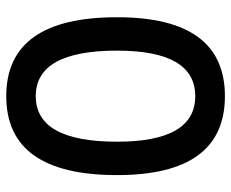

<svg xmlns="http://www.w3.org/2000/svg" viewBox="-84 -660 753 626"><g transform="rotate(-90 293.0 -346.5)"><path d="M293 9.8Q35.6 9.8 35.6 -341.8Q35.6 -703.1 293 -703.1Q550.3 -703.1 550.3 -341.8Q550.3 9.8 293 9.8ZM293 -86.9Q441.4 -86.9 441.4 -341.8Q441.4 -606.9 293 -606.9Q144.5 -606.9 144.5 -341.8Q144.5 -86.9 293 -86.9Z"/></g></svg>

Font: Caskaydia Cove Medium
Style: Regular
Weight: 500
Monospace: yes
Designer: Aaron Bell
Foundry: Saja Typeworks
Version: Version 4.300; ttfautohint (v1.8.3)